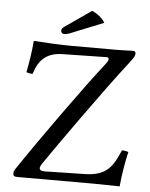

<svg xmlns="http://www.w3.org/2000/svg" viewBox="-56 -866 717 915"><g transform="rotate(5 302.0 -409.0)"><path d="M551 2C556 -54 566 -113 578 -165C571 -167 560 -170 547 -170C516 -99 491 -44 382 -42L189 -38C172 -37.6 164 -43 164 -52C164 -57 167 -63 172 -72C245 -178 429 -439 547 -591C568.1 -618.2 571 -625 571 -636C571 -643 566 -647 558 -647C546 -647 515 -645 485 -645H264C217 -645 120 -650 83 -653C79 -599 69 -542 61 -501C71 -498 80 -496 91 -496C112 -565 150 -600.6 225 -602L436 -606C441.9 -606.1 446 -603 446 -597C446 -592 443 -586 438 -579C341 -456 151 -190 49 -38C43 -30 41 -22 41 -15C41 -5 46 0 60 0H424.3C451.3 0 551 2 551 2ZM348 -820 224 -734C211 -725 209 -720 209 -713C209 -705 215 -698 224 -698C233 -698 245 -701 266 -710L410 -768C397.3 -789.3 376.6 -806.7 348 -820Z"/></g></svg>

Font: Libertinus Serif
Style: Regular
Weight: 400
Designer: Philipp H. Poll
Foundry: Khaled Hosny
Version: Version 6.2